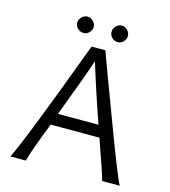

<svg xmlns="http://www.w3.org/2000/svg" viewBox="-114 -865 848 956"><g transform="rotate(15 310.0 -386.5)"><path d="M592 0H501Q494 -32 432 -205H181Q117 -42 108 0H28Q78 -98 277 -633H348Q396 -502 458 -338Q570 -37 592 0ZM202 -266H411Q358 -417 312 -567Q288 -492 202 -266ZM438 -730Q438 -714 426 -701Q414 -688 397 -688Q379 -688 366.5 -700.5Q354 -713 354 -730Q354 -747 366.5 -760Q379 -773 397 -773Q413 -773 425.5 -760Q438 -747 438 -730ZM220 -688Q203 -688 190 -700.5Q177 -713 177 -730Q177 -746 190 -759Q203 -772 220 -772Q236 -772 249 -759Q262 -746 262 -730Q262 -714 250 -701Q238 -688 220 -688Z"/></g></svg>

Font: GFS Neohellenic Rg
Style: Regular
Weight: 400
Designer: Takis Katsoulidis and George D. Matthiopoulos
Foundry: Takis Katsoulidis and George D. Matthiopoulos
Version: Version 1.0